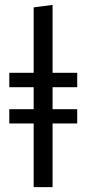

<svg xmlns="http://www.w3.org/2000/svg" viewBox="-20 -768 354 788"><path d="M296.9 -410.2H195.8V-319.8H296.9V-261.2H195.8V0H118.2V-261.2H18.1V-319.8H118.2V-410.2H18.1V-469.2H118.2V-737.8L195.8 -748V-469.2H296.9Z"/></svg>

Font: Fira Sans Book
Style: Regular
Weight: 350
Designer: Carrois Corporate & Edenspiekermann AG
Foundry: Carrois Corporate GbR & Edenspiekermann AG
Version: Version 4.203;PS 004.203;hotconv 1.0.88;makeotf.lib2.5.64775